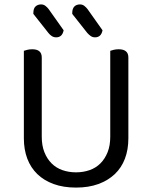

<svg xmlns="http://www.w3.org/2000/svg" viewBox="-20 -836 689 869"><path d="M561 -210Q561 -159 545.5 -118Q530 -77 499.5 -48Q469 -19 425 -3Q381 13 324 13Q267 13 223 -3Q179 -19 149 -48Q119 -77 103.5 -118Q88 -159 88 -210V-606Q93 -608 103.5 -610.5Q114 -613 126 -613Q169 -613 169 -576V-217Q169 -177 181 -147Q193 -117 213.5 -96.5Q234 -76 262.5 -66Q291 -56 324 -56Q357 -56 385.5 -66Q414 -76 434.5 -96.5Q455 -117 467 -147Q479 -177 479 -217V-606Q484 -608 494.5 -610.5Q505 -613 517 -613Q561 -613 561 -576ZM131 -773V-777Q131 -798 141 -807Q151 -816 166 -816Q177 -816 185.5 -809.5Q194 -803 200 -795L268 -699Q262 -667 234 -667Q223 -667 214 -673Q205 -679 199 -687ZM307 -773V-777Q307 -797 316.5 -806.5Q326 -816 342 -816Q353 -816 361.5 -809.5Q370 -803 376 -795L444 -699Q438 -667 410 -667Q399 -667 390.5 -673Q382 -679 375 -687Z"/></svg>

Font: Baloo 2 Latin
Style: Regular
Weight: 400
Designer: Sarang Kulkarni and Ek Type
Foundry: Ek Type
Version: Version 1.001